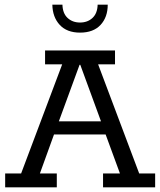

<svg xmlns="http://www.w3.org/2000/svg" viewBox="-20 -798 683 818"><path d="M2 0V-59H70L245 -524H172V-583H470V-524H398L573 -59H641V0H419V-59H491L422 -247L450 -225H197L218 -247L150 -59H222V0ZM223 -260 210 -281H429L418 -260L322 -522H319ZM321 -659Q265 -659 234.5 -692Q204 -725 203 -778H246Q247 -741 268 -721.5Q289 -702 321 -702Q353 -702 374 -721.5Q395 -741 396 -778H439Q439 -725 408.5 -692Q378 -659 321 -659Z"/></svg>

Font: Rokkitt SemiBold
Style: Regular
Weight: 400
Version: Version 3.103